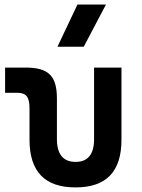

<svg xmlns="http://www.w3.org/2000/svg" viewBox="-20 -815 626 845"><path d="M312.5 9.8C447.8 9.8 514.6 -59.6 514.6 -200.2V-517.6H394V-202.6C394 -136.2 367.2 -102.5 312.5 -102.5C258.3 -102.5 230.5 -136.2 230.5 -202.6V-380.9C230.5 -481.4 193.8 -517.6 91.8 -517.6H2.4V-406.7H55.2C95.2 -406.7 109.9 -388.7 109.9 -338.4V-200.2C109.9 -59.6 177.2 9.8 312.5 9.8ZM232.9 -609.4H348.6L446.3 -794.9H320.8Z"/></svg>

Font: Cascadia Code PL SemiBold
Style: Regular
Weight: 600
Monospace: yes
Designer: Aaron Bell
Foundry: Saja Typeworks
Version: Version 2404.023